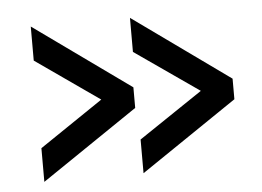

<svg xmlns="http://www.w3.org/2000/svg" viewBox="-39 -517 698 511"><g transform="rotate(-5 310.5 -261.5)"><path d="M583 -284V-229L325 -54V-144L496 -259L325 -378V-469ZM318 -284V-229L60 -54V-144L230 -259L60 -378V-469Z"/></g></svg>

Font: Raleway
Style: Regular
Weight: 600
Designer: Matt McInerney, Pablo Impallari, Rodrigo Fuenzalida
Foundry: Matt McInerney, Pablo Impallari, Rodrigo Fuenzalida
Version: Version 1.000;PS 001.001;hotconv 1.0.56; ttfautohint (v1.5)